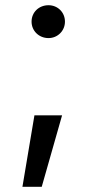

<svg xmlns="http://www.w3.org/2000/svg" viewBox="-20 -539 365 736"><path d="M66 177H140L218 -97H112ZM101 -456C101 -421 129 -393 166 -393C201 -393 229 -421 229 -456C229 -492 201 -519 166 -519C129 -519 101 -492 101 -456Z"/></svg>

Font: Wafeq Medium
Style: Regular
Weight: 500
Designer: Rasmus Andersson & Azza Alameddine
Foundry: Google & TypeTogether
Version: Version 3.000;January 28, 2025;FontCreator 15.0.0.3014 64-bi